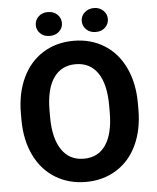

<svg xmlns="http://www.w3.org/2000/svg" viewBox="-59 -930 808 990"><g transform="rotate(-5 345.0 -435.0)"><path d="M42 0ZM647.5 -339.4Q647.5 -234.4 610.4 -155.3Q573.2 -76.2 504.2 -33.2Q435.1 9.8 345.7 9.8Q257.3 9.8 188 -32.7Q118.7 -75.2 80.6 -154.1Q42.5 -232.9 42 -335.4V-370.6Q42 -475.6 79.8 -555.4Q117.7 -635.3 186.8 -678Q255.9 -720.7 344.7 -720.7Q433.6 -720.7 502.7 -678Q571.8 -635.3 609.6 -555.4Q647.5 -475.6 647.5 -371.1ZM499 -371.6Q499 -483.4 459 -541.5Q418.9 -599.6 344.7 -599.6Q271 -599.6 231 -542.2Q190.9 -484.9 190.4 -374V-339.4Q190.4 -230.5 230.5 -170.4Q270.5 -110.4 345.7 -110.4Q419.4 -110.4 459 -168.2Q498.5 -226.1 499 -336.9ZM293.5 -817.9Q293.5 -792 274.4 -774.2Q255.4 -756.3 225.6 -756.3Q195.3 -756.3 176.8 -774.4Q158.2 -792.5 158.2 -817.9Q158.2 -843.3 176.8 -861.6Q195.3 -879.9 225.6 -879.9Q255.9 -879.9 274.7 -861.6Q293.5 -843.3 293.5 -817.9ZM396 -817.9Q396 -844.2 415.8 -862.1Q435.5 -879.9 463.9 -879.9Q492.7 -879.9 512 -861.8Q531.2 -843.8 531.2 -817.9Q531.2 -792.5 512.7 -774.2Q494.1 -755.9 463.9 -755.9Q433.6 -755.9 414.8 -774.2Q396 -792.5 396 -817.9Z"/></g></svg>

Font: Roboto
Style: Bold
Weight: 700
Designer: Google
Version: Version 2.134; 2016; ttfautohint (v1.6)